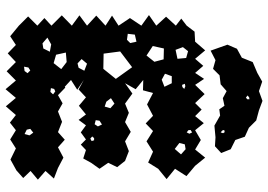

<svg xmlns="http://www.w3.org/2000/svg" viewBox="-160 -808 986 707"><g transform="rotate(90 333.5 -455.0)"><path d="M75 -31 41 -65 75 -99 47 -125 75 -151 37 -189 75 -226 37 -254 75 -282 38 -316 75 -350 38 -374 75 -398 47 -440 75 -482 36 -510 75 -537 42 -573 75 -609 49 -629 75 -649 97 -678 134 -680 166 -717 197 -680 223 -710 249 -680 271 -713 293 -680 327 -715 360 -680 384 -704 408 -680 434 -712 460 -680 496 -701 531 -680 561 -717 591 -680 629 -648 602 -606 640 -575 602 -544 579 -507 539 -525 501 -501 463 -525 435 -498 407 -525 365 -503 323 -525 313 -488 275 -489 309 -461 287 -422 325 -449 362 -422 396 -436 430 -422 466 -443 501 -422 537 -436 573 -422 596 -393 580 -360 602 -328 580 -297 564 -268 533 -278 513 -259 494 -278 468 -259 442 -278 422 -251 402 -278 370 -252 339 -278 310 -251 275 -270 311 -246 275 -223 300 -200 303 -202 331 -175 361 -192 391 -175 429 -190 467 -175 495 -200 523 -175 561 -195 599 -175 638 -160 610 -129 642 -101 610 -74 636 -47 608 -22 568 0 527 -20 494 1 460 -20 432 2 404 -20 372 17 341 -20 309 18 277 -20 243 14 209 -20 177 10 146 -20 114 1ZM473 -659 468 -669 459 -663 460 -655 468 -649ZM194 -647 169 -654 154 -635 164 -608 197 -615ZM530 -645 512 -642 507 -622 529 -605 549 -628ZM308 -640 298 -644 289 -642 293 -632 301 -633ZM287 -594H261L252 -569L274 -557L300 -567ZM199 -564 159 -565 150 -524 185 -501 208 -530ZM134 -464 108 -458 105 -432 127 -429 139 -441ZM271 -388 228 -448 170 -404 178 -343 234 -342ZM379 -368 362 -383 342 -370 355 -353 373 -347ZM439 -337 425 -328 423 -314 438 -310 446 -322ZM497 -308H489L483 -301L491 -294L500 -299ZM241 -272 215 -282 198 -262 214 -247 230 -251ZM235 -187 209 -207 174 -204 182 -168 213 -159ZM328 -157 317 -165 308 -161 305 -149 319 -147ZM171 -145 144 -150 119 -136 140 -118 159 -121ZM469 -84 455 -73 458 -60 474 -52 479 -70ZM240 -73 229 -66 226 -50 242 -52 250 -63ZM145 -799 160 -834 193 -852 209 -892 249 -909 281 -927 316 -915 352 -928 387 -915 424 -905 451 -878 484 -863 496 -828 530 -811 544 -776 519 -753 486 -755 443 -751 406 -772 383 -769 370 -788 342 -782 316 -796 291 -774 258 -770 234 -746 202 -755 167 -737ZM346 -880 339 -879 332 -873 340 -867 346 -872ZM471 -783 467 -789 459 -787 461 -780 468 -774Z"/></g></svg>

Font: Rubik Gemstones
Style: Regular
Weight: 400
Designer: Hubert and Fischer, NaN
Foundry: Hubert and Fischer, NaN
Version: Version 2.200